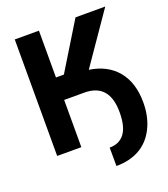

<svg xmlns="http://www.w3.org/2000/svg" viewBox="-157 -821 962 1101"><g transform="rotate(-20 324.5 -270.5)"><path d="M401.9 -402.3Q512.2 -385.7 572 -312.7Q631.8 -239.7 631.8 -119.6Q631.8 -31.7 597.9 35.6Q564 103 504.2 136.7Q444.3 170.4 362.3 170.4L361.8 58.1Q421.9 58.1 453.4 15.9Q484.9 -26.4 484.9 -113.8Q484.9 -288.1 333 -288.1H210V0H62.5V-710.9H210V-425.3H258.3L433.1 -710.9H614.7Z"/></g></svg>

Font: MAUL Bold
Style: Bold
Weight: 700
Designer: MAUL
Version: Version 1.0; 2020; ttfautohint (v1.8.3)